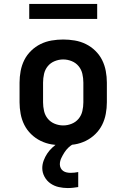

<svg xmlns="http://www.w3.org/2000/svg" viewBox="-20 -728 640 972"><path d="M300 8Q271 8 241.5 3Q212 -2 185.5 -15Q159 -28 137.5 -49Q116 -70 103 -96Q90 -122 84.5 -151.5Q79 -181 79 -210V-310Q79 -339 84.5 -368.5Q90 -398 103 -424Q116 -450 137.5 -471Q159 -492 185.5 -505Q212 -518 241.5 -523Q271 -528 300 -528Q329 -528 358.5 -523Q388 -518 414.5 -505Q441 -492 462.5 -471Q484 -450 497 -424Q510 -398 515.5 -368.5Q521 -339 521 -310V-210Q521 -181 515.5 -151.5Q510 -122 497 -96Q484 -70 462.5 -49Q441 -28 414.5 -15Q388 -2 358.5 3Q329 8 300 8ZM300 -93Q322 -93 343 -101.5Q364 -110 378 -127Q392 -144 397 -166Q402 -188 402 -210V-310Q402 -332 397 -354Q392 -376 378 -393Q364 -410 343 -418.5Q322 -427 300 -427Q278 -427 257 -418.5Q236 -410 222 -393Q208 -376 203 -354Q198 -332 198 -310V-210Q198 -188 203 -166Q208 -144 222 -127Q236 -110 257 -101.5Q278 -93 300 -93ZM323 224Q300 224 277.5 219Q255 214 236 201Q217 188 205.5 167Q194 146 194 123Q194 104 201 85Q208 66 219 49.5Q230 33 244.5 19.5Q259 6 276 -5L281 -8H353V0Q338 8 326.5 19Q315 30 306 44Q297 58 290 73Q283 88 283 104Q283 114 287.5 123Q292 132 300 137.5Q308 143 318 145Q328 147 337 147Q347 147 356.5 146Q366 145 376 143V219Q363 221 350 222.5Q337 224 323 224ZM128 -632V-708H472V-632Z"/></svg>

Font: Iosevka Plex Etoile
Style: Bold
Weight: 700
Designer: Belleve Invis
Foundry: Belleve Invis
Version: Version 25.1.1; ttfautohint (v1.8.4)